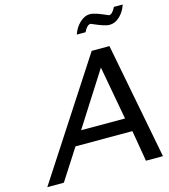

<svg xmlns="http://www.w3.org/2000/svg" viewBox="-134 -1048 1018 1154"><g transform="rotate(-15 375.0 -471.5)"><path d="M424.8 -839.8Q437.5 -879.9 467.5 -908.9Q497.6 -938 532.2 -938Q549.3 -938 575.4 -929Q601.6 -919.9 621.1 -910.9Q640.6 -901.9 642.1 -901.9Q663.1 -901.9 683.1 -942.9H737.8Q725.1 -902.3 695.6 -873.8Q666 -845.2 630.9 -845.2Q614.3 -845.2 588.1 -854.2Q562 -863.3 542.2 -872.1Q522.5 -880.9 521 -880.9Q499 -880.9 479 -839.8ZM735.8 0H629.9L597.2 -192.9H243.2L119.1 0H16.1L485.8 -722.2H596.2ZM574.2 -277.8 513.2 -610.8 300.8 -277.8Z"/></g></svg>

Font: Perun
Style: Italic
Weight: 400
Italic angle: -12°
Foundry: Stefan Peev, Context Ltd
Version: Version 001.000